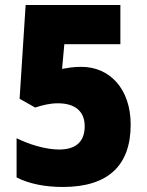

<svg xmlns="http://www.w3.org/2000/svg" viewBox="-20 -734 584 764"><path d="M230 10C413 10 500 -78 500 -238C500 -381 416 -468 304 -468C271 -468 251 -464 227 -460L236 -558H459V-714H82L58 -341L120 -306C147 -315 178 -323 210 -323C281 -323 317 -289 317 -232C317 -170 282 -139 215 -139C161 -139 94 -160 46 -184V-28C95 -3 158 10 230 10Z"/></svg>

Font: Noto Sans Devanagari UI SemiCondensed Black
Style: Regular
Weight: 900
Width: 4
Designer: Jelle Bosma - Monotype Design Team
Foundry: Monotype Imaging Inc.
Version: Version 2.004